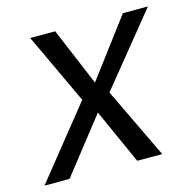

<svg xmlns="http://www.w3.org/2000/svg" viewBox="-89 -631 716 716"><g transform="rotate(-15 269.5 -272.5)"><path d="M184.7 -545.5 278.4 -322.4 446 -545.5H542.6L321 -272.7L451.7 0H355.1L259.9 -211.6L93.8 0H-2.8L215.9 -272.7L88.1 -545.5Z"/></g></svg>

Font: Karasuma Gothic
Style: Italic
Weight: 400
Italic angle: -9.39999°
Designer: Rasmus Andersson / Ryoko Nishizuka
Foundry: Genbu
Version: Version 1.00